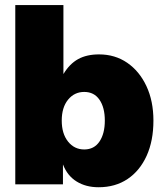

<svg xmlns="http://www.w3.org/2000/svg" viewBox="-20 -748 665 779"><path d="M379.9 11.7Q328.6 11.7 291 -11.5Q253.4 -34.7 235.8 -80.1H235.4V0H42V-727.5H237.3V-448.2H237.8Q262.2 -488.8 296.9 -508.1Q331.5 -527.3 381.8 -527.3Q446.8 -527.3 496.3 -493.2Q545.9 -459 574.2 -398.4Q602.5 -337.9 602.5 -258.8Q602.5 -176.8 575 -116Q547.4 -55.2 497.6 -21.7Q447.8 11.7 379.9 11.7ZM321.8 -141.6Q361.8 -141.6 383.5 -173.6Q405.3 -205.6 405.3 -258.8Q405.3 -312 383.5 -343.5Q361.8 -375 321.8 -375Q281.7 -375 256.1 -343.5Q230.5 -312 230.5 -258.8Q230.5 -205.6 256.1 -173.6Q281.7 -141.6 321.8 -141.6Z"/></svg>

Font: Inter Display Black
Style: Regular
Weight: 900
Designer: Rasmus Andersson
Foundry: rsms
Version: Version 4.000;git-a52131595